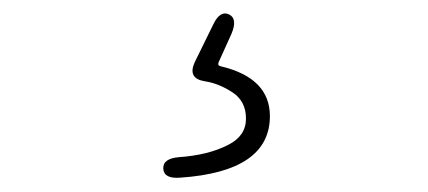

<svg xmlns="http://www.w3.org/2000/svg" viewBox="-20 -23 626 281"><path d="M244 237Q220 239 219 224Q218 209 242 207Q285 204 314 189Q340 176 340 150.5Q340 125 320 112Q300 99 280 96Q254 92 265 68L292 13Q302 -8 315 -2Q328 4 319 26L300 68Q298 73 303 74Q375 91 375 147Q375 228 244 237Z"/></svg>

Font: Resource Han Rounded KR ExtraLight
Style: Regular
Weight: 250
Designer: Cyano Hao (round all glyphs); Ryoko NISHIZUKA 西塚涼子 (kana, bopomofo & ideographs); Paul D. Hunt (Latin, Greek & Cyrillic)
Foundry: Cyano Hao
Version: 0.990